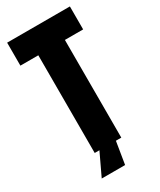

<svg xmlns="http://www.w3.org/2000/svg" viewBox="-209 -768 802 965"><g transform="rotate(-30 192.0 -285.5)"><path d="M374 -700.2V-566.9H268.1V0H236.8L215.8 128.9H80.1L141.1 0H113.8V-566.9H9.8V-700.2Z"/></g></svg>

Font: Quaderni
Style: Regular
Weight: 400
Designer: Romain Laurent, Daphné Lejeune, Alexandre D’Hubert
Foundry: ESAD Valence
Version: Version 1.000;FEAKit 1.0